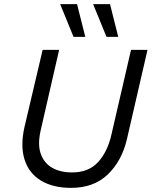

<svg xmlns="http://www.w3.org/2000/svg" viewBox="-20 -902 736 932"><path d="M325 10Q238 10 179.5 -25Q121 -60 99.5 -126.5Q78 -193 99 -286L187 -660H267L177 -267Q162 -200 178 -155Q194 -110 233.5 -87.5Q273 -65 330 -65Q410 -65 456 -115Q502 -165 521 -249L616 -660H696L596 -226Q571 -120 503 -55Q435 10 325 10ZM354 -882 394 -723H337L272 -882ZM514 -882 554 -723H497L432 -882Z"/></svg>

Font: Work Sans
Style: Italic
Weight: 400
Italic angle: -13°
Designer: Wei Huang
Foundry: Wei Huang
Version: Version 2.012